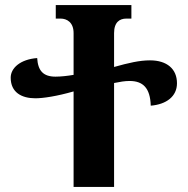

<svg xmlns="http://www.w3.org/2000/svg" viewBox="-20 -734 738 754"><path d="M569 -497C528 -497 485 -487 428 -471V-604C428 -647 450 -661 476 -661H496V-714H199V-661H218C242 -661 269 -647 269 -604V-440C246 -436 219 -433 198 -433C150 -433 129 -456 126 -506C60 -501 22 -467 22 -429C22 -371 65 -348 119 -348C149 -348 203 -356 269 -375V0H428V-408C453 -413 470 -416 489 -416C541 -416 570 -389 572 -319C633 -324 675 -355 675 -407C675 -463 636 -497 569 -497Z"/></svg>

Font: Noto Serif Georgian Bold
Style: Regular
Weight: 700
Designer: Monotype Design Team, Akaki Razmadze
Foundry: Google LLC
Version: Version 2.003